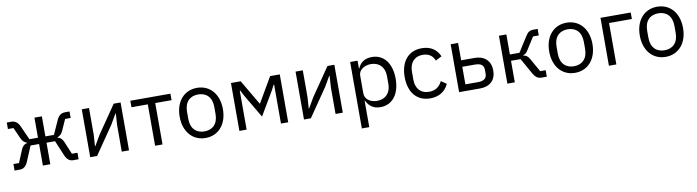

<svg xmlns="http://www.w3.org/2000/svg" viewBox="-31 -1182 7395 2037"><g transform="rotate(-10 3667.0 -164.0)"><path d="M40 0H97C133 0 162 -16 185 -70L253 -232H345V0H425V-232H517L585 -70C608 -16 637 0 673 0H730V-70H670L612 -209C598 -243 575 -260 549 -264V-268C575 -276 595 -294 610 -327L663 -446H723V-516H676C636 -516 606 -497 586 -453L517 -300H425V-516H345V-300H253L184 -453C164 -497 134 -516 94 -516H47V-446H107L160 -327C175 -294 195 -276 221 -268V-264C195 -260 172 -243 158 -209L100 -70H40Z M855 0H929L1135 -300L1199 -410H1203L1195 -286V0H1273V-516H1199L993 -216L929 -106H925L933 -230V-516H855Z M1554 0H1634V-446H1810V-516H1378V-446H1554Z M2097 12C2235 12 2330 -94 2330 -258C2330 -422 2235 -528 2097 -528C1959 -528 1864 -422 1864 -258C1864 -94 1959 12 2097 12ZM2097 -59C2011 -59 1950 -112 1950 -221V-295C1950 -404 2011 -457 2097 -457C2183 -457 2244 -404 2244 -295V-221C2244 -112 2183 -59 2097 -59Z M2462 0H2540V-420H2545L2574 -364L2725 -108L2876 -364L2905 -420H2910V0H2988V-516H2884L2728 -248H2724L2567 -516H2462Z M3158 0H3232L3438 -300L3502 -410H3506L3498 -286V0H3576V-516H3502L3296 -216L3232 -106H3228L3236 -230V-516H3158Z M3746 200H3826V-84H3830C3861 -20 3910 12 3981 12C4110 12 4191 -93 4191 -258C4191 -423 4110 -528 3981 -528C3910 -528 3857 -497 3830 -432H3826V-516H3746ZM3959 -60C3886 -60 3826 -98 3826 -165V-357C3826 -414 3886 -456 3959 -456C4049 -456 4105 -394 4105 -302V-214C4105 -122 4049 -60 3959 -60Z M4518 12C4616 12 4683 -36 4716 -110L4658 -149C4630 -90 4583 -59 4518 -59C4423 -59 4374 -124 4374 -214V-302C4374 -392 4423 -457 4518 -457C4581 -457 4625 -426 4644 -373L4711 -407C4681 -478 4620 -528 4518 -528C4373 -528 4288 -423 4288 -258C4288 -93 4373 12 4518 12Z M4829 0H5057C5162 0 5226 -61 5226 -164C5226 -266 5160 -329 5056 -329H4909V-516H4829ZM4909 -70V-259H5045C5105 -259 5140 -239 5140 -186V-144C5140 -91 5105 -70 5045 -70Z M5349 0H5429V-232H5532L5627 -63C5654 -15 5682 0 5716 0H5774V-70H5715L5636 -210C5614 -250 5595 -260 5567 -264V-268C5593 -276 5602 -284 5623 -318L5704 -446H5766V-516H5719C5683 -516 5662 -506 5632 -458L5532 -300H5429V-516H5349Z M6078 12C6216 12 6311 -94 6311 -258C6311 -422 6216 -528 6078 -528C5940 -528 5845 -422 5845 -258C5845 -94 5940 12 6078 12ZM6078 -59C5992 -59 5931 -112 5931 -221V-295C5931 -404 5992 -457 6078 -457C6164 -457 6225 -404 6225 -295V-221C6225 -112 6164 -59 6078 -59Z M6443 0H6523V-446H6769V-516H6443Z M7054 12C7192 12 7287 -94 7287 -258C7287 -422 7192 -528 7054 -528C6916 -528 6821 -422 6821 -258C6821 -94 6916 12 7054 12ZM7054 -59C6968 -59 6907 -112 6907 -221V-295C6907 -404 6968 -457 7054 -457C7140 -457 7201 -404 7201 -295V-221C7201 -112 7140 -59 7054 -59Z"/></g></svg>

Font: LVC Sans
Style: Regular
Weight: 400
Designer: Mike Abbink, Paul van der Laan, Pieter van Rosmalen
Foundry: Bold Monday
Version: Version 3.0